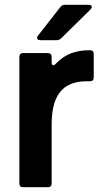

<svg xmlns="http://www.w3.org/2000/svg" viewBox="-20 -783 431 803"><path d="M77 0Q61 0 61 -16V-545Q61 -561 77 -561H180Q196 -561 196 -545V-523Q196 -510 203 -510Q208 -510 214 -517Q243 -547 277 -560Q311 -573 356 -573Q372 -573 372 -557V-459Q372 -443 356 -443H341Q277 -443 241 -409Q218 -386 207 -350.5Q196 -315 196 -260V-16Q196 0 180 0ZM149 -615Q135 -615 135 -625Q135 -630 139 -634L232 -753Q239 -763 252 -763H350Q357 -763 360.5 -760.5Q364 -758 364 -754Q364 -749 358 -743L236 -623Q228 -615 217 -615Z"/></svg>

Font: Open Sauce Two
Style: Bold
Weight: 700
Designer: Alfredo Marco Pradil
Foundry: Creative Sauce Fz LLC
Version: Version 1.477